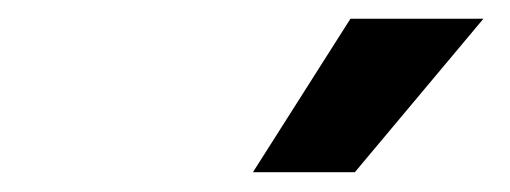

<svg xmlns="http://www.w3.org/2000/svg" viewBox="-20 -797 537 202"><path d="M246.1 -615.8 348.7 -777.3H488.6L353.3 -615.8Z"/></svg>

Font: Karasuma Gothic
Style: Bold Italic
Weight: 700
Italic angle: 9.39998°
Designer: Rasmus Andersson / Ryoko Nishizuka
Foundry: Genbu
Version: Version 1.00